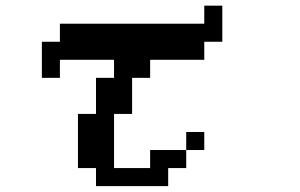

<svg xmlns="http://www.w3.org/2000/svg" viewBox="-20 -629 1040 665"><path d="M125 -359.4V-484.4H187.5V-546.9H687.5V-609.4H750V-484.4H687.5V-421.9H500V-359.4H437.5V-234.4H375V-46.9H500V-109.4H625V-171.9H687.5V-109.4H625V-46.9H562.5V15.6H312.5V-46.9H250V-234.4H312.5V-359.4H375V-421.9H187.5V-359.4Z"/></svg>

Font: KH Dot Dougenzaka 16
Style: Regular
Weight: 400
Designer: Original version for X68000 by Keitarou Hiraki (http://hp.vector.co.jp/authors/VA000874/) / TrueType conversion by Homem
Version: Version 1.00.20150527